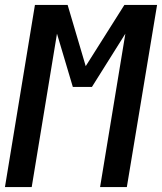

<svg xmlns="http://www.w3.org/2000/svg" viewBox="-22 -755 654 775"><path d="M-2 0 119 -735H251L324 -488L480 -735H612L490 0H382L484 -619L349 -404H272L208 -619L106 0Z"/></svg>

Font: Iosevka Curly SmBdEx
Style: Italic
Weight: 600
Width: 7
Italic angle: -9°
Monospace: yes
Designer: Belleve Invis
Foundry: Belleve Invis
Version: Version 11.1.0; ttfautohint (v1.8.3)